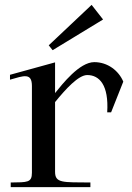

<svg xmlns="http://www.w3.org/2000/svg" viewBox="-20 -768 542 788"><path d="M420 -307H436L486 -433C467 -478 422 -513 367 -513C306 -513 236 -423 206 -386V-512L21 -461V-441C77 -457 111 -471 111 -415V-59C111 -18 92 -20 24 -19V0H351V-19C237 -20 206 -16 206 -63V-349C250 -403 302 -460 338 -460C388 -460 427 -419 420 -307ZM180 -582 356 -748 403 -688 196 -562Z"/></svg>

Font: Ortica Linear
Style: Regular
Weight: 400
Designer: Benedetta Bovani
Foundry: Collletttivo
Version: Version 2.000;Glyphs 3.1.2 (3151)